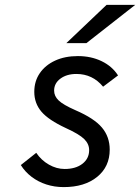

<svg xmlns="http://www.w3.org/2000/svg" viewBox="-20 -752 572 784"><path d="M240 12Q202.5 12 169.2 1.2Q136 -9.5 109.2 -29.8Q82.5 -50 65 -78L128 -128Q148.5 -97.5 179.8 -79.8Q211 -62 244 -62Q289 -62 316.5 -83.2Q344 -104.5 344 -139Q344 -164.5 323.5 -184.5Q303 -204.5 249 -229Q178 -262 149 -296.2Q120 -330.5 120 -377Q120 -420.5 142.5 -453.2Q165 -486 205 -504.5Q245 -523 298 -523Q352 -523 395 -502.2Q438 -481.5 462 -444L401 -398Q358 -450 292 -450Q252.5 -450 226.8 -431Q201 -412 201 -382Q201 -359.5 219.5 -341.8Q238 -324 288 -302Q364.5 -269 396.2 -231.2Q428 -193.5 428 -141Q428 -71.5 376.8 -29.8Q325.5 12 240 12ZM251 -576 415 -732H532L333 -576Z"/></svg>

Font: Overpass
Style: Italic
Weight: 400
Italic angle: -10°
Designer: Delve Withrington, Dave Bailey, Thomas Jockin
Foundry: Delve Fonts LLC
Version: Version 4.000